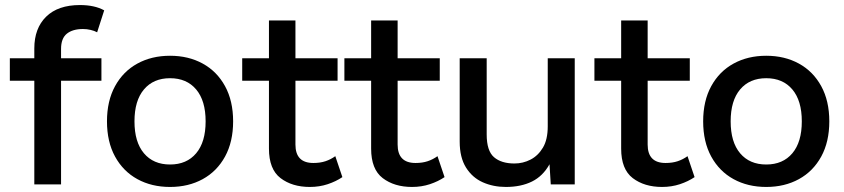

<svg xmlns="http://www.w3.org/2000/svg" viewBox="-20 -731 3344 761"><path d="M382 -500V-411H222V0H116V-411H19V-500H116V-539Q116 -619 163 -665Q210 -711 297 -711Q355 -711 393 -690L365 -603Q354 -609 339 -612.5Q324 -616 309 -616Q268 -616 245 -597.5Q222 -579 222 -537V-500Z M654 -510Q727 -510 783.5 -479Q840 -448 872 -389.5Q904 -331 904 -250Q904 -169 872 -110.5Q840 -52 783.5 -21Q727 10 654 10Q581 10 524.5 -21Q468 -52 436 -110.5Q404 -169 404 -250Q404 -331 436 -389.5Q468 -448 524.5 -479Q581 -510 654 -510ZM654 -421Q588 -421 550.5 -376.5Q513 -332 513 -250Q513 -168 550.5 -123.5Q588 -79 654 -79Q720 -79 757.5 -123.5Q795 -168 795 -250Q795 -332 757.5 -376.5Q720 -421 654 -421Z M1309 -112 1337 -29Q1312 -12 1279 -1Q1246 10 1208 10Q1138 10 1092 -25Q1046 -60 1046 -142V-411H940V-500H1046V-650H1151V-500H1318V-411H1151V-158Q1151 -85 1222 -85Q1249 -85 1270 -92Q1291 -99 1309 -112Z M1714 -112 1742 -29Q1717 -12 1684 -1Q1651 10 1613 10Q1543 10 1497 -25Q1451 -60 1451 -142V-411H1345V-500H1451V-650H1556V-500H1723V-411H1556V-158Q1556 -85 1627 -85Q1654 -85 1675 -92Q1696 -99 1714 -112Z M1985 10Q1935 10 1893.5 -8.5Q1852 -27 1827 -67Q1802 -107 1802 -170V-500H1909V-198Q1909 -133 1938 -108Q1967 -83 2019 -83Q2053 -83 2083 -98.5Q2113 -114 2132 -146Q2151 -178 2151 -230V-500H2258V0H2163L2158 -80Q2132 -33 2088.5 -11.5Q2045 10 1985 10Z M2705 -112 2733 -29Q2708 -12 2675 -1Q2642 10 2604 10Q2534 10 2488 -25Q2442 -60 2442 -142V-411H2336V-500H2442V-650H2547V-500H2714V-411H2547V-158Q2547 -85 2618 -85Q2645 -85 2666 -92Q2687 -99 2705 -112Z M3017 -510Q3090 -510 3146.5 -479Q3203 -448 3235 -389.5Q3267 -331 3267 -250Q3267 -169 3235 -110.5Q3203 -52 3146.5 -21Q3090 10 3017 10Q2944 10 2887.5 -21Q2831 -52 2799 -110.5Q2767 -169 2767 -250Q2767 -331 2799 -389.5Q2831 -448 2887.5 -479Q2944 -510 3017 -510ZM3017 -421Q2951 -421 2913.5 -376.5Q2876 -332 2876 -250Q2876 -168 2913.5 -123.5Q2951 -79 3017 -79Q3083 -79 3120.5 -123.5Q3158 -168 3158 -250Q3158 -332 3120.5 -376.5Q3083 -421 3017 -421Z"/></svg>

Font: Prodigy Sans Medium
Style: Regular
Weight: 500
Designer: Wei Huang
Foundry: Wei Huang
Version: Version 1.003; ttfautohint (v1.8.3)